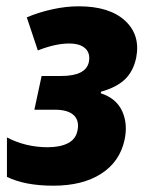

<svg xmlns="http://www.w3.org/2000/svg" viewBox="-20 -579 470 609"><path d="M149 10Q59 10 2 -18V-143Q62 -112 131 -112Q171 -112 196 -125Q221 -138 226 -166Q232 -197 213.5 -214Q195 -231 154 -231H89L112 -338H174Q253 -338 262 -383Q267 -410 250.5 -425.5Q234 -441 199 -441Q156 -441 100 -419L65 -524Q103 -540 146 -549.5Q189 -559 230 -559Q327 -559 376.5 -513.5Q426 -468 412 -396Q403 -353 376.5 -327.5Q350 -302 300 -288V-283Q349 -267 367.5 -226.5Q386 -186 375 -135Q360 -66 301 -28Q242 10 149 10Z"/></svg>

Font: Noto Sans Condensed ExtraBold
Style: Italic
Weight: 800
Width: 3
Italic angle: -12°
Designer: Monotype Design Team
Foundry: Monotype Imaging Inc.
Version: Version 2.013; ttfautohint (v1.8.4.7-5d5b)